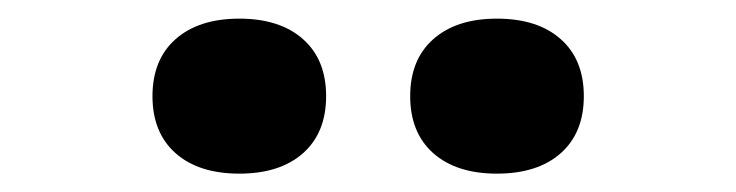

<svg xmlns="http://www.w3.org/2000/svg" viewBox="-20 -885 790 206"><path d="M143.6 -781.8Q143.6 -821.1 168.4 -843Q193.2 -865 236.8 -865Q280.3 -865 305.1 -843Q329.9 -821.1 329.9 -781.8Q329.9 -742.6 305.1 -720.6Q280.3 -698.7 236.8 -698.7Q193.2 -698.7 168.4 -720.6Q143.6 -742.6 143.6 -781.8ZM420.1 -781.8Q420.1 -821.1 444.9 -843Q469.7 -865 513.2 -865Q556.8 -865 581.6 -843Q606.4 -821.1 606.4 -781.8Q606.4 -742.6 581.6 -720.6Q556.8 -698.7 513.2 -698.7Q469.7 -698.7 444.9 -720.6Q420.1 -742.6 420.1 -781.8Z"/></svg>

Font: Martian Mono Custom sWd Rg
Style: Regular
Weight: 400
Width: 6
Monospace: yes
Designer: Alex Havermale
Foundry: Evil Martians
Version: Version 1.000